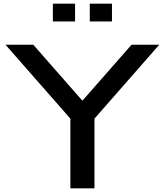

<svg xmlns="http://www.w3.org/2000/svg" viewBox="-20 -1019 892 1039"><path d="M266.1 -902.8V-999H386.2V-902.8ZM465.8 -902.8V-999H585.9V-902.8ZM360.8 -377 9.8 -776.9H160.2L425.8 -474.1L691.9 -776.9H841.8L491.2 -377V0H360.8Z"/></svg>

Font: Sporting Grotesque
Style: Regular
Weight: 400
Designer: Lucas LE BIHAN
Foundry: Lucas LE BIHAN
Version: Version 2.001;PS 2.1;hotconv 1.0.88;makeotf.lib2.5.647800